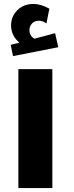

<svg xmlns="http://www.w3.org/2000/svg" viewBox="-20 -952 375 972"><path d="M34 0ZM73 -602H245V0H73ZM275 -713 46 -668 34 -725 78 -736Q36 -772 36 -824Q36 -868 67.5 -900Q99 -932 149 -932Q187 -932 230 -908L215 -833Q198 -847 176 -847Q155 -847 142 -833Q129 -819 129 -800Q129 -770 154 -756L259 -784Z"/></svg>

Font: Cairo Black
Style: Regular
Weight: 900
Designer: Mohamed Gaber, the designers of Titillium
Foundry: Kief Type Foundry
Version: Version 2.009; ttfautohint (v1.5.33-1714) -l 8 -r 50 -G 200 